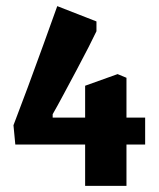

<svg xmlns="http://www.w3.org/2000/svg" viewBox="-20 -509 518 627"><path d="M258 98V-37H30L24 -100Q46 -157 71.5 -226Q97 -295 122 -364Q147 -433 167 -489L295 -439V-407Q287 -390 269.5 -355.5Q252 -321 230 -280Q208 -239 187.5 -200.5Q167 -162 152 -136V-125H258V-229L364 -267L393 -255V-125H454V-37H393V98Z"/></svg>

Font: Grenze Gotisch ExtraBold
Style: Regular
Weight: 800
Designer: Renata Polastri
Foundry: Omnibus-Type
Version: Version 1.001